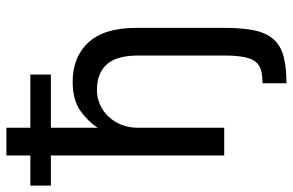

<svg xmlns="http://www.w3.org/2000/svg" viewBox="-194 -558 940 617"><g transform="rotate(-90 276.5 -250.0)"><path d="M317 123Q343 123 360 118Q377 113 387 99.5Q397 86 401.5 62Q406 38 406 0V-277Q406 -346 377.5 -377.5Q349 -409 295 -409Q270 -409 248 -399Q226 -389 209.5 -371.5Q193 -354 183.5 -330Q174 -306 174 -277V0H85V-557H-12V-623H85V-700H174V-623H345V-557H174V-406Q192 -436 227.5 -461.5Q263 -487 321 -487Q402 -487 448.5 -436Q495 -385 495 -282V0Q495 60 486.5 98.5Q478 137 457.5 159.5Q437 182 402.5 191Q368 200 317 200Z"/></g></svg>

Font: Golos UI VF
Style: Regular
Weight: 400
Designer: A.Korolkova, Vitaly Kuzmin
Foundry: ParaType Ltd
Version: Version 2.000